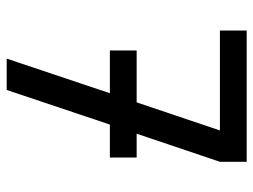

<svg xmlns="http://www.w3.org/2000/svg" viewBox="-114 -662 775 588"><g transform="rotate(90 274.0 -367.5)"><path d="M159 0 265 -316H134V-398H293L379 -653H73V-735H475V-653L423 -499L389 -398H462V-316H361L255 0Z"/></g></svg>

Font: Iosevka Semi-Condensed Medium
Style: Regular
Weight: 500
Monospace: yes
Designer: Belleve Invis
Foundry: Belleve Invis
Version: Version 27.3.5